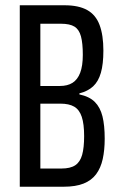

<svg xmlns="http://www.w3.org/2000/svg" viewBox="-20 -708 453 728"><path d="M55 0V-688H225Q278 -688 310.5 -670Q343 -652 357.5 -613.5Q372 -575 372 -516Q372 -465 362.5 -432Q353 -399 333 -380.5Q313 -362 281 -354V-350Q319 -342 339.5 -321.5Q360 -301 368.5 -267Q377 -233 377 -182Q377 -139 369.5 -105Q362 -71 344.5 -47.5Q327 -24 297 -12Q267 0 221 0ZM133 -69H213Q247 -69 265.5 -81.5Q284 -94 291.5 -121Q299 -148 299 -192Q299 -238 290 -265Q281 -292 261.5 -303.5Q242 -315 209 -315H133ZM133 -382H207Q236 -382 255 -394Q274 -406 284 -432Q294 -458 294 -500Q294 -544 287 -570Q280 -596 262.5 -607Q245 -618 211 -618H133Z"/></svg>

Font: Saira ExtraCondensed Medium
Style: Regular
Weight: 500
Width: 2
Designer: Hector Gatti with collaboration of the Omnibus-Type team
Foundry: Omnibus-Type
Version: Version 1.101